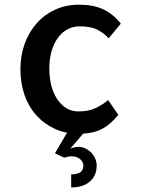

<svg xmlns="http://www.w3.org/2000/svg" viewBox="-20 -574 611 831"><path d="M492.2 -77.1Q459 -35.2 419.9 -15.1Q380.9 4.9 320.3 4.9Q262.7 4.9 215.8 -17.1Q168.9 -39.1 135.7 -76.7Q102.5 -114.3 85.4 -165Q68.4 -215.8 68.4 -275.4Q68.4 -334 86.9 -384.8Q105.5 -435.5 138.7 -473.1Q171.9 -510.7 218.8 -532.2Q265.6 -553.7 323.2 -553.7Q383.8 -553.7 426.8 -533.7Q469.7 -513.7 502.9 -471.7L450.2 -408.2Q433.6 -427.7 404.3 -443.8Q375 -460 324.2 -460Q294.9 -460 270.5 -446.3Q246.1 -432.6 229 -408.2Q211.9 -383.8 202.6 -350.6Q193.4 -317.4 193.4 -278.3Q193.4 -239.3 201.7 -205.6Q210 -171.9 226.6 -146.5Q243.2 -121.1 266.1 -106.4Q289.1 -91.8 319.3 -91.8Q363.3 -91.8 393.1 -106Q422.9 -120.1 448.2 -140.6ZM284.2 69.3Q300.8 62.5 318.4 61.5Q335.9 61.5 351.1 69.3Q366.2 77.1 376.5 88.4Q386.7 99.6 392.6 113.8Q398.4 127.9 398.4 141.6Q398.4 186.5 368.7 211.9Q338.9 237.3 288.1 237.3V180.7Q340.8 180.7 340.8 143.6Q340.8 127 326.7 114.7Q312.5 102.5 289.1 102.5Q276.4 102.5 257.8 108.4L217.8 89.8L274.4 -6.8H349.6Z"/></svg>

Font: Allerta
Style: Medium
Weight: 500
Designer: Matt McInerney
Foundry: Matt McInerney
Version: Version 1.0